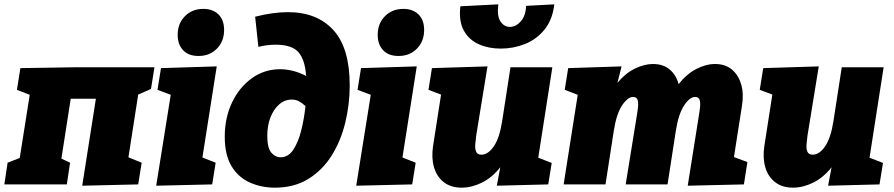

<svg xmlns="http://www.w3.org/2000/svg" viewBox="-36 -850 4119 885"><path d="M343 6 406 -395H290L247 -119L287 -100L272 0H-16L-1 -100L55 -122L101 -413L42 -436L58 -536L314 -540H676L660 -440L601 -414L556 -125L617 -100L601 0Z M684 6 751 -413 690 -436 706 -536 963 -544 897 -124 958 -100 942 0ZM879 -592Q833 -592 808 -618.5Q783 -645 783 -689Q783 -742 816.5 -775.5Q850 -809 901 -809Q945 -809 971 -783.5Q997 -758 997 -712Q997 -660 964 -626Q931 -592 879 -592Z M1231 15Q1169 15 1116 -8.5Q1063 -32 1031.5 -83.5Q1000 -135 1000 -220Q1000 -307 1033.5 -377.5Q1067 -448 1125 -489.5Q1183 -531 1255 -531Q1283 -531 1313.5 -523.5Q1344 -516 1375 -500Q1370 -574 1340 -609Q1310 -644 1234 -644Q1196 -644 1155 -634L1140 -773Q1223 -794 1291 -794Q1425 -794 1500.5 -711.5Q1576 -629 1576 -456Q1576 -371 1556 -287Q1536 -203 1494 -135Q1452 -67 1386.5 -26Q1321 15 1231 15ZM1196 -224Q1196 -168 1214.5 -146.5Q1233 -125 1257 -125Q1293 -125 1316 -160Q1339 -195 1352.5 -249Q1366 -303 1372 -361Q1356 -376 1341.5 -383.5Q1327 -391 1309 -391Q1276 -391 1250.5 -368.5Q1225 -346 1210.5 -308.5Q1196 -271 1196 -224Z M1606 6 1673 -413 1612 -436 1628 -536 1885 -544 1819 -124 1880 -100 1864 0ZM1801 -592Q1755 -592 1730 -618.5Q1705 -645 1705 -689Q1705 -742 1738.5 -775.5Q1772 -809 1823 -809Q1867 -809 1893 -783.5Q1919 -758 1919 -712Q1919 -660 1886 -626Q1853 -592 1801 -592Z M2092 15Q2042 15 2009.5 -10.5Q1977 -36 1964.5 -79Q1952 -122 1960 -176L1997 -414L1939 -436L1955 -536L2211 -544L2159 -225Q2156 -203 2154.5 -183Q2153 -163 2159 -150Q2165 -137 2183 -137Q2214 -137 2240.5 -176Q2267 -215 2279 -294L2317 -540H2510L2445 -123L2507 -99L2491 0L2254 6L2270 -79Q2232 -31 2185 -8Q2138 15 2092 15ZM2272 -626Q2216 -626 2171 -646Q2126 -666 2102 -709Q2078 -752 2086 -821L2261 -830Q2254 -776 2271 -751Q2288 -726 2314 -726Q2342 -726 2364.5 -751.5Q2387 -777 2389 -823L2519 -830Q2511 -760 2474.5 -714.5Q2438 -669 2384.5 -647.5Q2331 -626 2272 -626Z M3134 6 3185 -315Q3189 -338 3191 -358Q3193 -378 3188.5 -390.5Q3184 -403 3168 -403Q3143 -403 3117 -363.5Q3091 -324 3079 -246L3041 0H2848L2899 -315Q2903 -338 2905 -358Q2907 -378 2902.5 -390.5Q2898 -403 2882 -403Q2857 -403 2831 -363.5Q2805 -324 2793 -246L2755 0H2562L2627 -413L2567 -436L2583 -536L2829 -544L2810 -468Q2846 -512 2890 -533.5Q2934 -555 2974 -555Q3021 -555 3051 -529.5Q3081 -504 3092 -462Q3129 -509 3173.5 -532Q3218 -555 3260 -555Q3307 -555 3337.5 -529.5Q3368 -504 3380.5 -460.5Q3393 -417 3384 -362L3347 -126L3409 -103L3393 0Z M3619 15Q3569 15 3536.5 -10.5Q3504 -36 3491.5 -79Q3479 -122 3487 -176L3524 -414L3466 -436L3482 -536L3738 -544L3686 -225Q3683 -203 3681.5 -183Q3680 -163 3686 -150Q3692 -137 3710 -137Q3741 -137 3767.5 -176Q3794 -215 3806 -294L3844 -540H4037L3972 -123L4034 -99L4018 0L3781 6L3797 -79Q3759 -31 3712 -8Q3665 15 3619 15Z"/></svg>

Font: Bitter Black
Style: Italic
Weight: 900
Italic angle: -9°
Designer: Sol Matas, and Bitter project Authors
Foundry: Sol Matas
Version: Version 2.001